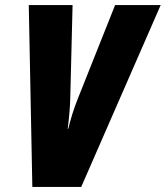

<svg xmlns="http://www.w3.org/2000/svg" viewBox="-20 -734 651 754"><path d="M107 0H299L611 -714H432L287 -350C270 -308 258 -269 248 -228H246C252 -279 255 -311 256 -352L265 -714H93Z"/></svg>

Font: Noto Sans ExtraCondensed Black
Style: Italic
Weight: 900
Width: 2
Italic angle: -12°
Designer: Monotype Design Team
Foundry: Monotype Imaging Inc.
Version: Version 2.013